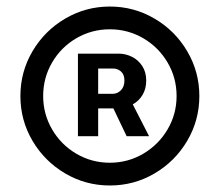

<svg xmlns="http://www.w3.org/2000/svg" viewBox="-20 -737 679 593"><path d="M220.7 -571.3H346.7Q368.2 -571.3 387.7 -561.5Q407.2 -551.8 419.4 -533Q431.6 -514.2 431.6 -488.3Q431.6 -462.9 420.4 -444.1Q409.2 -425.3 390.1 -414.6L440.4 -316.4H371.1L330.1 -402.3H283.2V-316.4H220.7ZM43 -440.4Q43 -515.1 80.3 -578.6Q117.7 -642.1 181.2 -679.4Q244.6 -716.8 319.3 -716.8Q394 -716.8 457.5 -679.4Q521 -642.1 558.3 -578.6Q595.7 -515.1 595.7 -440.4Q595.7 -365.7 558.3 -302.2Q521 -238.8 457.5 -201.4Q394 -164.1 319.3 -164.1Q244.6 -164.1 181.2 -201.4Q117.7 -238.8 80.3 -302.2Q43 -365.7 43 -440.4ZM525.4 -440.4Q525.4 -496.6 497.6 -543.9Q469.7 -591.3 422.4 -618.9Q375 -646.5 319.3 -646.5Q263.2 -646.5 215.8 -618.9Q168.5 -591.3 140.9 -543.9Q113.3 -496.6 113.3 -440.4Q113.3 -384.8 140.9 -337.4Q168.5 -290 215.8 -262.2Q263.2 -234.4 319.3 -234.4Q375 -234.4 422.4 -262.2Q469.7 -290 497.6 -337.4Q525.4 -384.8 525.4 -440.4ZM328.1 -447.3Q342.8 -447.3 353.5 -458.3Q364.3 -469.2 364.3 -488.3Q364.3 -506.8 353.8 -516.1Q343.3 -525.4 329.1 -525.4H283.2V-447.3Z"/></svg>

Font: Pretendard GOV SemiBold
Style: Regular
Weight: 600
Designer: Base glyphs from Inter by Rasmus Andersson; Hangeul glyphs from Noto Sans CJK(Source Han Sans) by Jang Soo-young and Kan
Foundry: Kil Hyung-jin
Version: Version 1.309